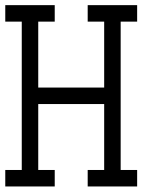

<svg xmlns="http://www.w3.org/2000/svg" viewBox="-20 -832 540 728"><path d="M0 -187.5H62.5V-750H0V-812.5H187.5V-750H125V-500H375V-750H312.5V-812.5H500V-750H437.5V-187.5H500V-125H312.5V-187.5H375V-437.5H125V-187.5H187.5V-125H0Z"/></svg>

Font: HE신이문
Style: regular
Weight: 500
Monospace: yes
Designer: Taeyun An (WindowsTiger)
Version: v1.1